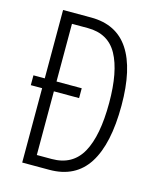

<svg xmlns="http://www.w3.org/2000/svg" viewBox="-108 -791 715 868"><g transform="rotate(15 249.0 -357.0)"><path d="M210 -714Q329 -714 387.5 -625.5Q446 -537 446 -365Q446 -185 387 -92.5Q328 0 206 0H79V-348H26V-394H79V-714ZM208 -664H134V-394H252V-348H134V-50H204Q301 -50 345 -129Q389 -208 389 -362Q389 -509 346.5 -586.5Q304 -664 208 -664Z"/></g></svg>

Font: Noto Sans Khmer ExtraCondensed Light
Style: Regular
Weight: 300
Width: 2
Designer: Danh Hong and the Monotype Design Team
Foundry: Monotype Imaging Inc.
Version: Version 2.004; ttfautohint (v1.8.4.7-5d5b)